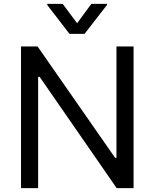

<svg xmlns="http://www.w3.org/2000/svg" viewBox="-20 -966 794 986"><path d="M666 -727.5V0H579.1L183.6 -571.3H175.8V0H87.9V-727.5H172.9L571.3 -155.3H578.1V-727.5ZM301.8 -946.3 376 -846.7 449.2 -946.3H529.3V-940.4L414.1 -792H336.9L222.7 -940.4V-946.3Z"/></svg>

Font: Inter
Style: Regular
Weight: 400
Designer: Rasmus Andersson
Foundry: rsms
Version: Version 4.000;git-8c9346024